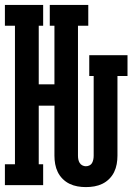

<svg xmlns="http://www.w3.org/2000/svg" viewBox="-20 -755 540 783"><path d="M330 8Q313 8 296 5Q279 2 263.5 -5.5Q248 -13 235.5 -25.5Q223 -38 215.5 -53.5Q208 -69 205 -86Q202 -103 202 -120V-324H138V-85H156V0H0V-85H41V-650H0V-735H156V-650H138V-411H202V-650H183V-735H340V-650H298V-120Q298 -112 299.5 -104.5Q301 -97 305 -90.5Q309 -84 316 -80.5Q323 -77 330 -77Q338 -77 345 -80.5Q352 -84 355.5 -90.5Q359 -97 360.5 -104.5Q362 -112 362 -120V-445H344V-530H500V-445H459V-120Q459 -103 456 -86Q453 -69 445.5 -53.5Q438 -38 425.5 -25.5Q413 -13 397.5 -5.5Q382 2 365 5Q348 8 330 8Z"/></svg>

Font: Iosevka Slab Semibold
Style: Regular
Weight: 600
Monospace: yes
Designer: Belleve Invis
Foundry: Belleve Invis
Version: Version 11.1.1; ttfautohint (v1.8.3)